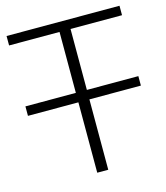

<svg xmlns="http://www.w3.org/2000/svg" viewBox="-106 -780 746 862"><g transform="rotate(-15 267.5 -349.0)"><path d="M239.3 -371.1V-654.3H4.9V-698.2H529.8V-654.3H290.5V-371.1H529.8V-327.1H290.5V0H239.3V-327.1H4.9V-371.1Z"/></g></svg>

Font: Sansation Light
Style: Light
Weight: 300
Designer: Bernd Montag
Version: Version 1.301